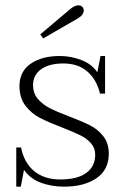

<svg xmlns="http://www.w3.org/2000/svg" viewBox="-20 -690 460 720"><path d="M131 -561 241 -654Q259 -670 274 -670Q283 -670 288.5 -664.5Q294 -659 294 -651Q294 -634 272 -621L142 -546ZM41 -137H59Q70 -80 108 -48.5Q146 -17 206 -17Q270 -17 303.5 -41.5Q337 -66 337 -110Q337 -135 321 -153Q305 -171 281.5 -182.5Q258 -194 215 -211Q163 -231 130.5 -247.5Q98 -264 75.5 -293.5Q53 -323 53 -367Q53 -422 95 -451Q137 -480 204 -480Q247 -480 286 -464.5Q325 -449 345 -419L357 -480H374V-339H355Q343 -390 308.5 -421Q274 -452 217 -452Q165 -452 134.5 -430.5Q104 -409 104 -371Q104 -340 122 -319Q140 -298 166.5 -284.5Q193 -271 238 -254Q288 -235 317.5 -220Q347 -205 367.5 -179Q388 -153 388 -114Q388 -53 341.5 -21.5Q295 10 220 10Q174 10 134 -4.5Q94 -19 70 -53L58 10H41Z"/></svg>

Font: Taviraj ExtraLight
Style: Regular
Weight: 275
Designer: Katatrad Team
Foundry: CadsonDemak
Version: Version 1.001